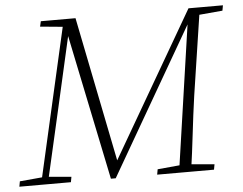

<svg xmlns="http://www.w3.org/2000/svg" viewBox="-56 -734 1003 794"><g transform="rotate(-5 445.0 -337.0)"><path d="M-7 0 -3 -22 96 -31H109L211 -22L207 0ZM83 0 234 -664H262L182 -311L111 0ZM373 0 244 -623 243 -629 241 -642 136 -652 141 -674H285L410 -51H393L399 -62L754 -674H776V-634H759L753 -623L393 0ZM565 0 569 -22 677 -32H694L805 -22L801 0ZM656 0 749 -640 767 -674H801L746 -311Q735 -233 726 -155Q717 -77 706 0ZM765 -642 768 -674H897L893 -652L780 -642Z"/></g></svg>

Font: Source Serif 4 36pt Light
Style: Italic
Weight: 300
Italic angle: -12°
Designer: Frank Grießhammer
Foundry: Adobe Systems Incorporated
Version: Version 4.004;hotconv 1.0.116;makeotfexe 2.5.65601